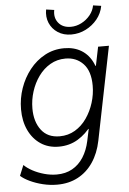

<svg xmlns="http://www.w3.org/2000/svg" viewBox="-62 -786 700 1044"><g transform="rotate(-5 288.0 -264.0)"><path d="M207.5 212.9Q168.5 212.9 130.1 203.6Q91.8 194.3 60.3 179.4Q28.8 164.6 9.8 147.5L33.2 90.3Q50.8 107.9 79.3 123.3Q107.9 138.7 142.1 148.2Q176.3 157.7 210 157.7Q258.3 157.7 294.9 137.2Q331.5 116.7 355.7 78.9Q379.9 41 390.6 -9.3L404.3 -74.2H389.2L415.5 -124L466.8 -373L455.1 -412.6H473.1L494.1 -515.1H553.2L450.7 -5.4Q437 62 403.8 111.1Q370.6 160.2 321 186.5Q271.5 212.9 207.5 212.9ZM234.4 7.8Q177.7 7.8 135.7 -20.3Q93.8 -48.3 70.3 -97.9Q46.9 -147.5 46.9 -211.9Q46.9 -271.5 66.2 -326.9Q85.4 -382.3 120.4 -426.5Q155.3 -470.7 203.4 -496.8Q251.5 -522.9 309.1 -522.9Q363.3 -522.9 402.8 -498.8Q442.4 -474.6 463.9 -428.5Q485.4 -382.3 485.4 -315.4Q485.4 -256.3 468 -198.7Q450.7 -141.1 417.7 -94.5Q384.8 -47.9 338.6 -20Q292.5 7.8 234.4 7.8ZM244.1 -47.9Q290.5 -47.9 328.1 -70.3Q365.7 -92.8 391.8 -130.6Q418 -168.5 432.1 -214.1Q446.3 -259.8 446.3 -306.6Q446.3 -386.2 408.4 -426.3Q370.6 -466.3 311.5 -466.3Q265.6 -466.3 228.3 -444.6Q190.9 -422.9 164.3 -386Q137.7 -349.1 123.3 -303.7Q108.9 -258.3 108.9 -211.4Q108.9 -139.2 143.6 -93.5Q178.2 -47.9 244.1 -47.9ZM355.5 -593.8Q313 -593.8 282 -614Q251 -634.3 236.8 -667.7Q222.7 -701.2 230 -741.2L273.9 -734.9Q265.6 -692.9 288.8 -664.3Q312 -635.7 356.4 -635.7Q386.2 -635.7 414.3 -650.1Q442.4 -664.6 461.9 -688.7Q481.4 -712.9 486.3 -741.2L530.3 -734.9Q522.9 -694.3 497.1 -662.6Q471.2 -630.9 434.1 -612.3Q397 -593.8 355.5 -593.8Z"/></g></svg>

Font: Reddit Sans Light
Style: Italic
Weight: 300
Italic angle: -11.25°
Designer: Stephen Hutchings
Version: Version 1.013